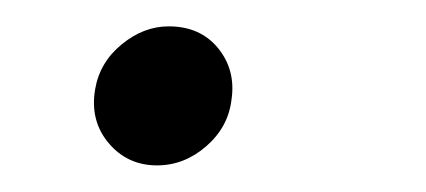

<svg xmlns="http://www.w3.org/2000/svg" viewBox="-20 -119 322 145"><path d="M98.6 5.9Q76.2 5.9 62 -11Q47.9 -27.8 51.8 -51.3Q55.2 -71.8 71.8 -85.4Q88.4 -99.1 107.4 -99.1Q131.3 -99.1 144.8 -82.5Q158.2 -65.9 154.8 -43.5Q152.3 -22.9 135.7 -8.5Q119.1 5.9 98.6 5.9Z"/></svg>

Font: Inter Light
Style: Italic
Weight: 300
Italic angle: -9.3988°
Designer: Rasmus Andersson
Foundry: rsms
Version: Version 4.001;git-66647c0bb